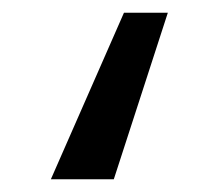

<svg xmlns="http://www.w3.org/2000/svg" viewBox="-20 -149 344 302"><path d="M159 133H60L175 -129H244Z"/></svg>

Font: Trujillo
Style: Regular
Weight: 400
Designer: Fira Sans original fonts by bBox Type GmbH, Carrois Corporate GbR, & Edenspiekermann AG / Changes by Cristiano Sobral
Foundry: Fira Sans original fonts by bBox Type GmbH, Carrois Corporate GbR, & Edenspiekermann AG / Changes by Cristiano Sobral
Version: Version 4.301;October 17, 2021;FontCreator 14.0.0.2814 64-bi